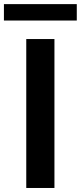

<svg xmlns="http://www.w3.org/2000/svg" viewBox="-52 -934 402 954"><path d="M78.5 0V-740H218.5V0ZM-32.5 -832V-913.5H329.5V-832Z"/></svg>

Font: Encode Sans SemiExpanded SemiBold
Style: Regular
Weight: 600
Width: 6
Designer: Multiple Designers
Foundry: Impallari Type
Version: Version 3.002